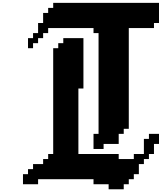

<svg xmlns="http://www.w3.org/2000/svg" viewBox="-20 -1306 1147 1361"><path d="M142.9 -71.4V0H250V-35.7H642.9V0H750V35.7H857.1V0H892.9V-35.7H928.6V-71.4H964.3V-142.9H1000V-178.6H1035.7V-214.3H1071.4V-285.7H1107.1V-357.1H1035.7V-321.4H1000V-214.3H928.6V-178.6H821.4V-214.3H535.7V-678.6H571.4V-1035.7H428.6V-1000H392.9V-964.3H357.1V-214.3H321.4V-178.6H285.7V-142.9H214.3V-107.1H178.6V-71.4ZM285.7 -1142.9H250V-1071.4H214.3V-1035.7H178.6V-964.3H214.3V-1000H250V-1035.7H285.7V-1071.4H321.4V-1107.1H642.9V-1071.4H678.6V-357.1H642.9V-250H714.3V-285.7H821.4V-357.1H857.1V-392.9H892.9V-1107.1H1071.4V-1142.9H1107.1V-1285.7H357.1V-1250H321.4V-1214.3H285.7Z"/></svg>

Font: Gossip High Pixel
Style: Regular
Weight: 500
Width: 7
Designer: Deborah Khodanovich
Version: Version 1.001;Glyphs 3.3.1 (3343)